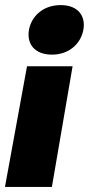

<svg xmlns="http://www.w3.org/2000/svg" viewBox="-65 -588 358 757"><path d="M-45.4 148.9H139.6L221.2 -326.7H41.5ZM140.1 -372.6C208 -372.6 253.9 -416.5 263.7 -470.7C273.4 -523.4 244.1 -567.9 174.3 -567.9C104 -567.9 59.1 -523.4 49.3 -470.7C39.6 -416.5 69.8 -372.6 140.1 -372.6Z"/></svg>

Font: Roboto Flex Super Cond Black
Style: Italic
Weight: 900
Width: 3
Italic angle: -10°
Designer: Berlow after Robertson
Foundry: Google
Version: Version 3.200;Glyphs 3.3 (3311)